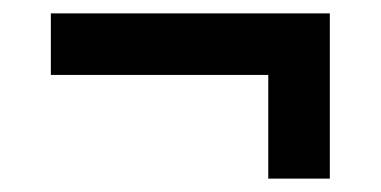

<svg xmlns="http://www.w3.org/2000/svg" viewBox="-20 -374 570 287"><path d="M56 -354H473V-107H381V-262H56Z"/></svg>

Font: TitilliumText22L Lt
Style: Medium
Weight: 500
Designer: Campivisivi
Foundry: Campivisivi
Version: 1.000